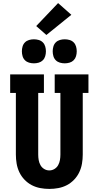

<svg xmlns="http://www.w3.org/2000/svg" viewBox="-20 -1218 640 1246"><path d="M300 8Q270 8 241 2.5Q212 -3 186 -16.5Q160 -30 139 -52Q118 -74 105.5 -100.5Q93 -127 88 -156Q83 -185 83 -215V-615H46V-735H265V-615H228V-215Q228 -197 231 -179.5Q234 -162 242.5 -146.5Q251 -131 266.5 -121.5Q282 -112 300 -112Q318 -112 333.5 -121.5Q349 -131 357.5 -146.5Q366 -162 369 -179.5Q372 -197 372 -215V-615H335V-735H554V-615H517V-215Q517 -185 512 -156Q507 -127 494.5 -100.5Q482 -74 461 -52Q440 -30 414 -16.5Q388 -3 359 2.5Q330 8 300 8ZM400 -807Q384 -807 368.5 -811.5Q353 -816 342 -827Q331 -838 326.5 -853.5Q322 -869 322 -885Q322 -901 326.5 -916.5Q331 -932 342 -943Q353 -954 368.5 -958.5Q384 -963 400 -963Q416 -963 431.5 -958.5Q447 -954 458 -943Q469 -932 473.5 -916.5Q478 -901 478 -885Q478 -869 473.5 -853.5Q469 -838 458 -827Q447 -816 431.5 -811.5Q416 -807 400 -807ZM200 -807Q184 -807 168.5 -811.5Q153 -816 142 -827Q131 -838 126.5 -853.5Q122 -869 122 -885Q122 -901 126.5 -916.5Q131 -932 142 -943Q153 -954 168.5 -958.5Q184 -963 200 -963Q216 -963 231.5 -958.5Q247 -954 258 -943Q269 -932 273.5 -916.5Q278 -901 278 -885Q278 -869 273.5 -853.5Q269 -838 258 -827Q247 -816 231.5 -811.5Q216 -807 200 -807ZM281 -991 215 -1049 357 -1198 443 -1122Z"/></svg>

Font: Iosevka Curly Slab HvEx
Style: Regular
Weight: 900
Width: 7
Monospace: yes
Designer: Belleve Invis
Foundry: Belleve Invis
Version: Version 11.1.0; ttfautohint (v1.8.3)